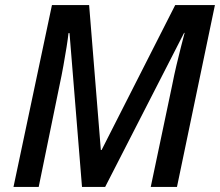

<svg xmlns="http://www.w3.org/2000/svg" viewBox="-20 -734 864 754"><path d="M33 0 184 -714H330L376 -145H379L668 -714H824L675 0H572L656 -399Q664 -440 673 -478Q682 -516 690.5 -549Q699 -582 705 -605H703L393 0H302L253 -604H249Q247 -584 241.5 -549.5Q236 -515 229 -476Q222 -437 214 -400L132 0Z"/></svg>

Font: Noto Sans Display Medium
Style: Italic
Weight: 500
Italic angle: -12°
Designer: Monotype Design Team
Foundry: Monotype Imaging Inc.
Version: Version 2.003